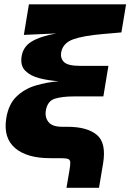

<svg xmlns="http://www.w3.org/2000/svg" viewBox="-20 -748 616 908"><path d="M294.4 140.1 308.6 56.6Q313 30.8 312.3 18.8Q311.5 6.8 300.8 3.4Q290 0 263.7 0H216.3Q107.4 0 51.5 -47.6Q-4.4 -95.2 9.3 -186.5Q19.5 -253.9 57.4 -290.8Q95.2 -327.6 148.4 -343.5Q201.7 -359.4 257.8 -363.8Q208.5 -367.2 166 -378.2Q123.5 -389.2 99.6 -413.3Q75.7 -437.5 82 -480Q88.9 -527.3 130.4 -552Q171.9 -576.7 246.1 -589.8L92.8 -583L116.7 -727.5H576.2L554.2 -594.7L464.8 -586.9Q374 -579.1 326.2 -562Q278.3 -544.9 269.5 -501.5Q264.2 -474.1 282 -455.3Q299.8 -436.5 358.9 -436.5H492.7L468.8 -292H329.1Q275.9 -292 240.7 -281.7Q205.6 -271.5 197.3 -228Q190.9 -195.3 208.5 -171.9Q226.1 -148.4 274.9 -148.4H298.8Q392.1 -148.4 438 -110.1Q483.9 -71.8 467.3 26.4L448.2 140.1Z"/></svg>

Font: Inter Black
Style: Italic
Weight: 900
Italic angle: -9.39999°
Designer: Rasmus Andersson
Foundry: rsms
Version: Version 4.000;git-a52131595